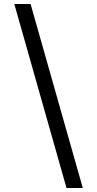

<svg xmlns="http://www.w3.org/2000/svg" viewBox="-20 -812 489 967"><path d="M52 -792H134L397 135H315Z"/></svg>

Font: ukorean25
Style: Book
Weight: 400
Designer: Jelle Bosma - Monotype Design Team
Foundry: Monotype Imaging Inc.
Version: Version 2.003